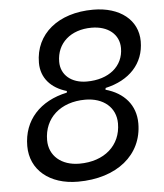

<svg xmlns="http://www.w3.org/2000/svg" viewBox="-52 -749 689 805"><g transform="rotate(-5 293.0 -346.5)"><path d="M244.1 9.8C408.2 9.8 517.1 -79.1 517.1 -211.9C517.1 -289.1 469.2 -342.8 392.1 -364.3L393.6 -371.6C494.1 -394 557.1 -459.5 557.1 -553.7C557.1 -643.6 482.4 -703.1 369.6 -703.1C222.2 -703.1 124 -622.1 124 -501C124 -437 164.6 -392.1 230.5 -373L229.5 -366.2C116.2 -342.3 44.9 -266.6 44.9 -157.2C44.9 -57.1 124.5 9.8 244.1 9.8ZM256.8 -64.9C180.7 -64.9 129.9 -108.9 129.9 -174.8C129.9 -268.1 199.7 -330.1 303.7 -330.1C380.9 -330.1 432.1 -285.6 432.1 -219.2C432.1 -126.5 361.8 -64.9 256.8 -64.9ZM317.4 -405.3C252.4 -405.3 209 -442.4 209 -497.6C209 -576.2 268.6 -628.4 356.4 -628.4C425.8 -628.4 472.2 -590.3 472.2 -532.7C472.2 -456.5 410.6 -405.3 317.4 -405.3Z"/></g></svg>

Font: Cascadia Code PL SemiLight
Style: Italic
Weight: 350
Italic angle: -10°
Monospace: yes
Designer: Aaron Bell
Foundry: Saja Typeworks
Version: Version 2404.023